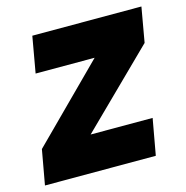

<svg xmlns="http://www.w3.org/2000/svg" viewBox="-108 -641 701 724"><g transform="rotate(-15 243.0 -279.0)"><path d="M506.4 -557.9 482.5 -422.1 196.5 -141.1H438.5L413.1 0H-19.6L4.8 -135.8L286 -416.8H55.6L80.5 -557.9Z"/></g></svg>

Font: Poppins Variable
Style: Italic
Weight: 100
Italic angle: -10°
Designer: Jonny Pinhorn
Foundry: Indian Type Foundry
Version: Version 6.000